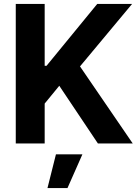

<svg xmlns="http://www.w3.org/2000/svg" viewBox="-20 -727 703 973"><path d="M59.9 -707H206.4V-393.4H215.7L472.7 -707H649.3L385.4 -390.5L652.6 0H476.1L280.4 -292.3L206.4 -202.1V0H59.9ZM263.5 55.1H397.6L322 226.1H220.6Z"/></svg>

Font: WEMIX Pretendard Variable
Style: Regular
Weight: 400
Designer: Base glyphs from Inter by Rasmus Andersson; Hangeul glyphs from Noto Sans CJK(Source Han Sans) by Jang Soo-young and Kan
Foundry: Kil Hyung-jin
Version: Version 1.000;Glyphs 3.2 (3208)